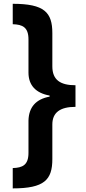

<svg xmlns="http://www.w3.org/2000/svg" viewBox="-20 -852 466 1037"><path d="M387.7 -391.6C306.2 -391.6 262.7 -419.9 262.7 -493.7V-672.9C262.7 -785.2 219.7 -831.5 48.8 -831.5V-721.2C101.6 -719.7 133.8 -705.1 133.8 -639.2V-464.8V-460C133.8 -391.6 173.3 -349.1 248 -335.9V-330.1C173.8 -316.4 135.7 -273.4 133.8 -200.7V-26.4C133.8 39.6 101.6 54.2 48.8 55.7V165.5C219.7 165.5 262.7 119.1 262.7 7.3V-173.8V-179.7C262.7 -244.6 305.2 -274.9 387.7 -274.9Z"/></svg>

Font: Noto Reveo Sans
Style: Bold
Weight: 700
Designer: Monotype Design team
Foundry: Monotype Imaging Inc.
Version: Version 1.04